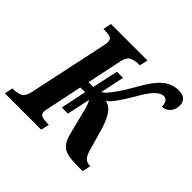

<svg xmlns="http://www.w3.org/2000/svg" viewBox="-190 -912 1105 1105"><g transform="rotate(45 362.0 -360.0)"><path d="M-19 0 -8 -51H4Q30 -51 53 -61.5Q76 -72 85 -113L188 -598Q192 -619 192 -629Q192 -651 175 -657Q158 -663 131 -663H120L131 -714H428L416 -663H405Q376 -663 352.5 -652Q329 -641 321 -600L276 -386H315L349 -544H399L368 -397Q379 -404 393 -417Q410 -436 433.5 -469.5Q457 -503 488 -558Q536 -646 579 -683Q622 -720 676 -720Q711 -720 727 -704.5Q743 -689 743 -663Q743 -628 723 -606.5Q703 -585 674 -585Q675 -603 667 -619.5Q659 -636 638 -636Q614 -636 586.5 -607.5Q559 -579 529 -525Q494 -465 468.5 -429.5Q443 -394 423 -380Q455 -373 476 -345.5Q497 -318 517 -260L556 -122Q567 -82 581.5 -66.5Q596 -51 623 -51H625L614 0H581Q528 0 495 -6.5Q462 -13 442.5 -35Q423 -57 412 -102L371 -264Q362 -300 350 -315L320 -174H270L303 -331H264L218 -110Q216 -103 215 -96Q214 -89 214 -85Q214 -63 231.5 -57Q249 -51 276 -51H288L277 0Z"/></g></svg>

Font: Noto Serif Condensed
Style: Bold Italic
Weight: 700
Width: 3
Italic angle: -12°
Designer: Monotype Design Team
Foundry: Monotype Imaging Inc.
Version: Version 2.014